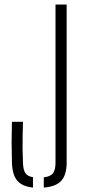

<svg xmlns="http://www.w3.org/2000/svg" viewBox="-20 -820 372 844"><path d="M125 4.5Q77 -0.5 55.5 -26.2Q34 -52 32.5 -105.5Q31 -156 31 -195Q31 -234 32.5 -284.5H81Q80 -253 79.5 -223.5Q79 -194 79.2 -164.8Q79.5 -135.5 81 -104Q82 -74 91.2 -59.5Q100.5 -45 125 -41ZM172.5 4.5V-40.5Q202.5 -44 213.2 -58.8Q224 -73.5 224 -104V-800H273V-105.5Q273 -51.5 249.5 -25.5Q226 0.5 172.5 4.5Z"/></svg>

Font: Big Shoulders Stencil Text ExtraLight
Style: Regular
Weight: 250
Version: Version 2.001